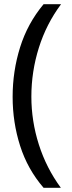

<svg xmlns="http://www.w3.org/2000/svg" viewBox="-20 -734 340 912"><path d="M40 -274Q40 -396 75.5 -509.5Q111 -623 187 -714H270Q200 -620 164.5 -507Q129 -394 129 -275Q129 -159 164.5 -47.5Q200 64 269 158H187Q111 70 75.5 -41.5Q40 -153 40 -274Z"/></svg>

Font: Noto Sans Tifinagh Ghat
Style: Regular
Weight: 400
Designer: JamraPatel
Foundry: JamraPatel LLC
Version: Version 2.006; ttfautohint (v1.8.4.7-5d5b)